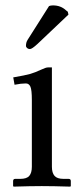

<svg xmlns="http://www.w3.org/2000/svg" viewBox="-20 -693 305 715"><path d="M162.6 -670.4Q168.5 -672.9 177.2 -672.9Q206.5 -672.9 226.1 -654.3Q226.1 -654.3 232.4 -649.4L234.9 -638.7L120.1 -529.8Q99.1 -510.3 91.3 -510.3Q85.4 -510.3 81.1 -513.9Q76.7 -517.6 76.7 -522.5Q76.7 -535.2 83 -544.9ZM173.3 -71.8Q173.3 -49.3 183.1 -38.1Q192.9 -26.9 216.3 -26.9H235.4Q243.7 -26.9 243.7 -18.6V0L241.7 2Q176.8 0 135.7 0Q94.7 0 30.8 2L28.8 0V-18.6Q28.8 -26.9 36.6 -26.9H55.7Q79.6 -26.9 89.1 -38.1Q98.6 -49.3 98.6 -71.8V-320.8Q98.6 -357.9 93.3 -370.1Q87.9 -382.3 76.2 -382.3Q58.6 -382.3 34.2 -377.4L29.3 -404.8Q74.7 -412.6 92.5 -417.7Q110.4 -422.9 133.3 -433.6Q150.9 -441.9 158.2 -441.9H173.3Z"/></svg>

Font: Libertinage
Style: l
Weight: 400
Designer: OSP
Foundry: OSP
Version: Version 1.0; 2008; OFL relea